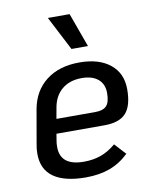

<svg xmlns="http://www.w3.org/2000/svg" viewBox="-81 -754 657 826"><g transform="rotate(-10 248.0 -341.0)"><path d="M130 -165Q128 -156 128 -139Q128 -57 231 -57Q272 -57 305.5 -69Q339 -81 371 -108L416 -59Q379 -23 333 -6Q287 11 228 11Q135 11 87 -23Q39 -57 39 -125Q39 -147 43 -166L69 -315Q83 -393 139.5 -437Q196 -481 285 -481Q370 -481 419 -441.5Q468 -402 468 -332Q468 -260 439 -228Q410 -196 345 -196H135ZM155 -309 146 -259H316Q350 -259 365 -275Q380 -291 380 -331Q380 -370 354.5 -391.5Q329 -413 283 -413Q231 -413 197.5 -385.5Q164 -358 155 -309ZM185 -693H280L334 -544H262Z"/></g></svg>

Font: KoHo Medium
Style: Italic
Weight: 500
Italic angle: -10°
Designer: Cadson Demak & Katatrad Team
Foundry: Cadson Demak Co.,Ltd.
Version: Version 1.000